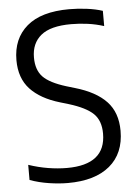

<svg xmlns="http://www.w3.org/2000/svg" viewBox="-54 -791 600 841"><g transform="rotate(-5 246.0 -370.0)"><path d="M211 9Q172 9 127.8 2.2Q83.5 -4.5 44 -19V-85.5Q87 -71 129.8 -64Q172.5 -57 212.5 -57Q382.5 -57 382.5 -193.5Q382.5 -250.5 350.8 -281.2Q319 -312 244 -335L207 -346Q122 -371 77.2 -419.2Q32.5 -467.5 32.5 -546.5Q32.5 -641 95.5 -695Q158.5 -749 282 -749Q320 -749 359 -744Q398 -739 428.5 -729V-662Q394 -673 357.8 -678Q321.5 -683 284.5 -683Q194 -683 152 -648.5Q110 -614 110 -551.5Q110 -496.5 139.2 -466.2Q168.5 -436 240 -414L277 -403Q368.5 -376.5 414.2 -328Q460 -279.5 460 -199Q460 -99.5 395 -45.2Q330 9 211 9Z"/></g></svg>

Font: Encode Sans Semi Condensed
Style: Regular
Weight: 400
Width: 4
Designer: Multiple Designers
Foundry: Impallari Type
Version: Version 3.000; ttfautohint (v1.8.3) -l 8 -r 50 -G 200 -x 14 